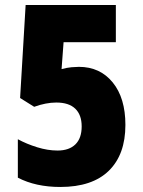

<svg xmlns="http://www.w3.org/2000/svg" viewBox="-20 -734 570 764"><path d="M220 10Q122 10 51 -27V-180Q86 -161 128 -148Q170 -135 209 -135Q255 -135 280 -159.5Q305 -184 305 -231Q305 -277 279.5 -301.5Q254 -326 204 -326Q163 -326 116 -309L60 -344L82 -714H441V-566H233L225 -459Q247 -465 265 -466.5Q283 -468 294 -468Q378 -468 428.5 -406Q479 -344 479 -237Q479 -119 413 -54.5Q347 10 220 10Z"/></svg>

Font: Noto Sans Mono Condensed Black
Style: Regular
Weight: 900
Width: 3
Designer: Monotype Design Team
Foundry: Monotype Imaging Inc.
Version: Version 2.014